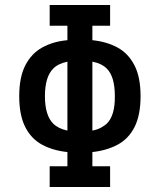

<svg xmlns="http://www.w3.org/2000/svg" viewBox="-20 -749 640 769"><path d="M179 -83H250V-140Q192 -146 148.5 -169.5Q105 -193 81 -240.5Q57 -288 57 -364Q57 -440 81.5 -487.5Q106 -535 149.5 -559Q193 -583 250 -588V-646H179V-729H421V-646H350V-588Q408 -582 451 -558.5Q494 -535 518.5 -487.5Q543 -440 543 -364Q543 -288 519 -240.5Q495 -193 451 -169.5Q407 -146 350 -140V-83H421V0H179ZM250 -502Q212 -494 193 -474Q160 -441 160 -364Q160 -287 193 -254Q213 -234 250 -226ZM350 -226Q371 -230 385 -238Q399 -246 408 -254Q441 -287 440 -364Q440 -442 408 -474Q387 -495 350 -502Z"/></svg>

Font: PlemolJP35 Console
Style: Regular
Weight: 400
Version: v2.0.3; ttfautohint (v1.8.4.7-5d5b-dirty) -l 6 -r 45 -G 200 